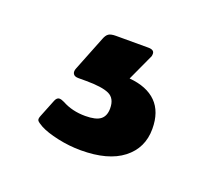

<svg xmlns="http://www.w3.org/2000/svg" viewBox="-55 -52 394 358"><g transform="rotate(20 142.0 126.5)"><path d="M51 221Q42 216 40 213Q38 210 41 203L55 168Q58 161 63 161Q67 161 73 164Q93 175 119 175Q140 175 149 168Q158 161 158 146Q158 126 144 119.5Q130 113 98 113H83Q75 113 72.5 108.5Q70 104 73 97L100 29Q103 21 107.5 18Q112 15 122 15H186Q198 15 198 23Q198 28 196 31L173 81Q208 84 226.5 102.5Q245 121 245 155Q245 193 216 215.5Q187 238 133 238Q110 238 87 233Q64 228 51 221Z"/></g></svg>

Font: Mitr
Style: Regular
Weight: 400
Designer: Thanarat Vachiruckul
Foundry: Cadson Demak
Version: Version 1.002